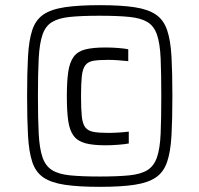

<svg xmlns="http://www.w3.org/2000/svg" viewBox="-20 -716 773 744"><path d="M366 8Q284 8 231 0Q178 -8 148 -28.5Q118 -49 105 -88.5Q92 -128 88.5 -190.5Q85 -253 85 -344Q85 -435 88.5 -497.5Q92 -560 105 -599.5Q118 -639 148 -659.5Q178 -680 231 -688Q284 -696 366 -696Q449 -696 501.5 -688Q554 -680 584 -659.5Q614 -639 627.5 -599.5Q641 -560 644.5 -497.5Q648 -435 648 -344Q648 -253 644.5 -190.5Q641 -128 627.5 -88.5Q614 -49 584 -28.5Q554 -8 501.5 0Q449 8 366 8ZM389 -153Q340 -153 310.5 -161Q281 -169 265.5 -189.5Q250 -210 244.5 -247Q239 -284 239 -343Q239 -401 244.5 -438Q250 -475 265.5 -496Q281 -517 310.5 -524.5Q340 -532 389 -532Q414 -532 439 -530Q464 -528 477 -525V-479Q460 -481 438.5 -482.5Q417 -484 400 -484Q363 -484 342 -480.5Q321 -477 310.5 -463Q300 -449 297 -420.5Q294 -392 294 -343Q294 -294 297 -265Q300 -236 310.5 -222.5Q321 -209 342 -205Q363 -201 400 -201Q419 -201 441.5 -202.5Q464 -204 479 -206V-160Q463 -157 437.5 -155Q412 -153 389 -153ZM366 -32Q436 -32 481 -36.5Q526 -41 551.5 -57Q577 -73 588.5 -107Q600 -141 602.5 -198Q605 -255 605 -344Q605 -432 602.5 -489.5Q600 -547 588.5 -581Q577 -615 551.5 -630.5Q526 -646 481 -650.5Q436 -655 366 -655Q296 -655 251.5 -650.5Q207 -646 181.5 -630.5Q156 -615 144.5 -581Q133 -547 130 -489.5Q127 -432 127 -344Q127 -255 130 -198Q133 -141 144.5 -107Q156 -73 181.5 -57Q207 -41 251.5 -36.5Q296 -32 366 -32Z"/></svg>

Font: Saira Thin
Style: Regular
Weight: 400
Version: Version 1.101